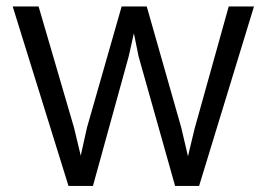

<svg xmlns="http://www.w3.org/2000/svg" viewBox="-20 -577 841 605"><path d="M195.8 8.8 20 -556.6H101.6L213.4 -174.3L234.4 -86.4L253.9 -174.3L363.3 -556.6H442.4L551.3 -174.3L572.3 -84.5L593.3 -171.9L700.7 -556.6H780.3L607.4 8.8H531.7L416.5 -399.9L401.9 -472.2L385.7 -399.9L272.9 8.8Z"/></svg>

Font: HaufeMerriweatherSansLt
Style: Regular
Weight: 300
Designer: Eben Sorkin
Foundry: Eben Sorkin
Version: Version 1.56